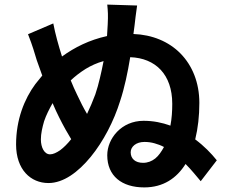

<svg xmlns="http://www.w3.org/2000/svg" viewBox="-20 -800 980 836"><path d="M415 -460C409 -435 403 -412 395 -389C384 -360 372 -331 359 -304C344 -329 330 -357 315 -389C306 -407 297 -428 288 -450C307 -468 329 -485 353 -500C376 -514 402 -526 431 -534C426 -509 421 -484 415 -460ZM766 -567C715 -619 643 -649 561 -652L566 -690C568 -707 572 -744 577 -776L447 -780C450 -750 451 -735 449 -694L446 -643C369 -626 305 -594 250 -554C235 -601 221 -651 212 -698L102 -651C124 -595 129 -573 140 -538L164 -471L134 -434C86 -369 50 -279 50 -171C50 -61 114 -3 191 -3C256 -3 320 -50 375 -117C430 -184 476 -273 503 -360C522 -417 536 -484 547 -551C657 -547 730 -476 730 -348C730 -316 728 -284 722 -253C686 -266 648 -274 605 -274C509 -274 447 -197 447 -124C447 -34 510 16 608 16C691 16 749 -24 788 -86C814 -60 836 -32 854 -11L924 -102C900 -132 868 -165 830 -193C842 -242 848 -295 848 -352C848 -441 817 -515 766 -567ZM653 -176C667 -172 681 -167 694 -160C683 -140 671 -122 656 -110C641 -98 623 -91 603 -91C569 -91 549 -109 549 -137C549 -161 572 -182 609 -182C624 -182 639 -180 653 -176ZM242 -146C226 -135 211 -128 198 -128C173 -128 158 -158 158 -193C158 -218 164 -244 172 -272C181 -299 195 -326 209 -351C219 -328 228 -307 238 -288C257 -250 274 -220 290 -194C274 -174 258 -158 242 -146Z"/></svg>

Font: GenSekiGothic2 TW B
Style: Regular
Weight: 700
Version: Version 2.100;PS 2.1;hotconv 16.6.51;makeotf.lib2.5.65220 DE